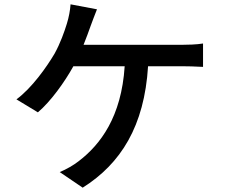

<svg xmlns="http://www.w3.org/2000/svg" viewBox="-20 -821 1040 887"><path d="M428 -778 306 -801C304 -773 298 -741 289 -712C277 -673 259 -622 232 -573C196 -512 127 -414 56 -362L155 -302C214 -352 278 -441 319 -515H556C541 -281 444 -153 343 -76C320 -58 287 -39 256 -26L362 46C538 -65 647 -238 664 -515H820C843 -515 884 -514 918 -512V-620C888 -615 845 -614 820 -614H366C379 -646 390 -677 399 -702C407 -723 418 -754 428 -778Z"/></svg>

Font: Noto Sans TC Medium
Style: Regular
Weight: 500
Designer: Ryoko NISHIZUKA 西塚涼子 (kana, bopomofo & ideographs); Paul D. Hunt (Latin, Greek & Cyrillic); Sandoll Communications 산돌커뮤니
Foundry: Adobe
Version: Version 2.004;hotconv 1.0.118;makeotfexe 2.5.65603